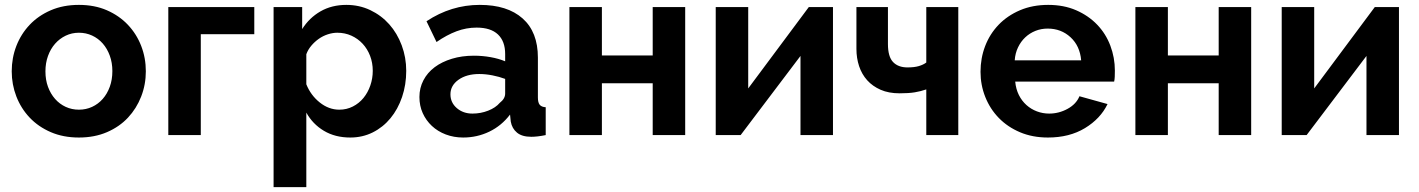

<svg xmlns="http://www.w3.org/2000/svg" viewBox="-20 -553 5810 786"><path d="M303 10Q239 10 188 -12Q137 -34 101.5 -71.5Q66 -109 47 -158Q28 -207 28 -261Q28 -316 47 -365Q66 -414 101.5 -451.5Q137 -489 188 -511Q239 -533 303 -533Q367 -533 417.5 -511Q468 -489 503.5 -451.5Q539 -414 558 -365Q577 -316 577 -261Q577 -207 558 -158Q539 -109 504 -71.5Q469 -34 418 -12Q367 10 303 10ZM166 -261Q166 -226 176.5 -197.5Q187 -169 205.5 -148Q224 -127 249 -115.5Q274 -104 303 -104Q332 -104 357 -115.5Q382 -127 400.5 -148Q419 -169 429.5 -198Q440 -227 440 -262Q440 -296 429.5 -325Q419 -354 400.5 -375Q382 -396 357 -407.5Q332 -419 303 -419Q274 -419 249 -407Q224 -395 205.5 -374Q187 -353 176.5 -324Q166 -295 166 -261Z M1021 -413H802V0H669V-524H1021Z M1414 10Q1352 10 1306 -17.5Q1260 -45 1234 -92V213H1100V-524H1217V-434Q1246 -480 1292 -506.5Q1338 -533 1398 -533Q1451 -533 1496 -511.5Q1541 -490 1573.5 -453.5Q1606 -417 1624.5 -367.5Q1643 -318 1643 -263Q1643 -206 1626 -156Q1609 -106 1578.5 -69Q1548 -32 1506 -11Q1464 10 1414 10ZM1369 -104Q1399 -104 1424.5 -117Q1450 -130 1468 -152Q1486 -174 1496 -203Q1506 -232 1506 -263Q1506 -296 1495 -324.5Q1484 -353 1464.5 -374Q1445 -395 1418.5 -407Q1392 -419 1361 -419Q1342 -419 1322 -412.5Q1302 -406 1285 -394Q1268 -382 1254.5 -366Q1241 -350 1234 -331V-208Q1252 -163 1289 -133.5Q1326 -104 1369 -104Z M1876 10Q1838 10 1805 -2.5Q1772 -15 1748 -37.5Q1724 -60 1710.5 -90Q1697 -120 1697 -156Q1697 -193 1713.5 -224.5Q1730 -256 1759.5 -278Q1789 -300 1830 -312.5Q1871 -325 1920 -325Q1955 -325 1988.5 -319Q2022 -313 2048 -302V-332Q2048 -384 2018.5 -412Q1989 -440 1931 -440Q1889 -440 1849 -425Q1809 -410 1767 -381L1726 -466Q1827 -533 1944 -533Q2057 -533 2119.5 -477.5Q2182 -422 2182 -317V-154Q2182 -133 2189.5 -124Q2197 -115 2214 -114V0Q2180 7 2155 7Q2117 7 2096.5 -10Q2076 -27 2071 -55L2068 -84Q2033 -38 1983 -14Q1933 10 1876 10ZM1914 -88Q1948 -88 1978.5 -100Q2009 -112 2026 -132Q2048 -149 2048 -170V-230Q2024 -239 1996 -244.5Q1968 -250 1942 -250Q1890 -250 1857 -226.5Q1824 -203 1824 -167Q1824 -133 1850 -110.5Q1876 -88 1914 -88Z M2444 -326H2652V-524H2785V0H2652V-212H2444V0H2311V-524H2444Z M3043 -191 3291 -524H3390V0H3257V-324L3012 0H2910V-524H3043Z M3903 0H3772V-187Q3749 -179 3724.5 -175Q3700 -171 3663 -171Q3618 -171 3585 -185.5Q3552 -200 3530 -224.5Q3508 -249 3497 -282Q3486 -315 3486 -353V-524H3615V-373Q3615 -321 3636 -299Q3657 -277 3695 -277Q3723 -277 3741.5 -282.5Q3760 -288 3772 -297V-524H3903Z M4270 10Q4207 10 4156 -11.5Q4105 -33 4069 -70Q4033 -107 4013.5 -156Q3994 -205 3994 -259Q3994 -315 4013 -364.5Q4032 -414 4068 -451.5Q4104 -489 4155.5 -511Q4207 -533 4271 -533Q4335 -533 4385.5 -511Q4436 -489 4471.5 -452Q4507 -415 4525.5 -366Q4544 -317 4544 -264Q4544 -251 4543.5 -239Q4543 -227 4541 -219H4136Q4139 -188 4151 -164Q4163 -140 4182 -123Q4201 -106 4225 -97Q4249 -88 4275 -88Q4315 -88 4350.5 -107.5Q4386 -127 4399 -159L4514 -127Q4485 -67 4421.5 -28.5Q4358 10 4270 10ZM4406 -306Q4401 -365 4362.5 -400.5Q4324 -436 4269 -436Q4242 -436 4218.5 -426.5Q4195 -417 4177 -400Q4159 -383 4147.5 -359Q4136 -335 4134 -306Z M4761 -326H4969V-524H5102V0H4969V-212H4761V0H4628V-524H4761Z M5360 -191 5608 -524H5707V0H5574V-324L5329 0H5227V-524H5360Z"/></svg>

Font: Oxford Sans
Style: Bold
Weight: 700
Designer: Matt McInerney, Pablo Impallari, Rodrigo Fuenzalida
Foundry: Matt McInerney, Pablo Impallari, Rodrigo Fuenzalida
Version: Version 3.000g; ttfautohint (v1.5) -l 8 -r 28 -G 28 -x 14 -D